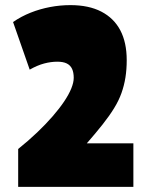

<svg xmlns="http://www.w3.org/2000/svg" viewBox="-20 -730 586 750"><path d="M51 -148Q92 -181 125.5 -213Q159 -245 185.5 -275.5Q212 -306 230.5 -333.5Q249 -361 258.5 -384.5Q268 -408 268 -426Q268 -447 261.5 -461Q255 -475 241 -482Q227 -489 204 -489Q179 -489 152.5 -482Q126 -475 96 -458L31 -644Q63 -666 99.5 -680.5Q136 -695 175.5 -702.5Q215 -710 255 -710Q327 -710 376 -684.5Q425 -659 450 -611.5Q475 -564 475 -495Q475 -459 470 -427.5Q465 -396 454.5 -366.5Q444 -337 425.5 -307Q407 -277 380.5 -243.5Q354 -210 319 -170H501V0H51Z"/></svg>

Font: Georama SemiCondensed Black
Style: Regular
Weight: 900
Width: 4
Designer: Jean-Baptiste Levee
Foundry: Production Type
Version: Version 1.001